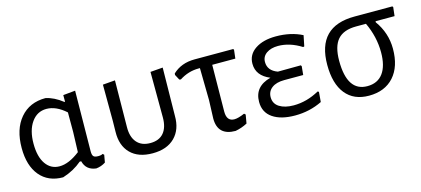

<svg xmlns="http://www.w3.org/2000/svg" viewBox="-46 -786 2445 1115"><g transform="rotate(-15 1177.0 -228.5)"><path d="M228 6Q139 6 89 -54Q39 -114 39 -220Q39 -333 95 -399Q151 -465 247 -465Q297 -455 348 -415H352V-455L425 -462L421 -98Q421 -76 428.5 -68Q436 -60 456 -60Q476 -60 484 -66L492 -59L484 -14Q458 3 427 6Q367 -1 353 -57H344Q295 -15 228 6ZM112 -227Q112 -148 142.5 -104.5Q173 -61 225 -61Q281 -61 348 -113L352 -233V-351Q294 -403 236 -403Q180 -403 146 -355Q112 -307 112 -227Z M590 -171 591 -236 590 -454 664 -460 661 -180Q660 -121 688 -88Q716 -55 769 -55Q822 -55 849.5 -87.5Q877 -120 877 -180L876 -454L951 -460L947 -171Q948 -89 900.5 -41.5Q853 6 767 6Q681 6 634.5 -41Q588 -88 590 -171Z M1265 5Q1158 5 1158 -98L1162 -208L1159 -401H1151Q1089 -401 1035 -366L1026 -368L1009 -400L1010 -409Q1062 -458 1142 -458H1374L1378 -453L1372 -401H1233L1230 -120Q1230 -62 1276 -62Q1299 -62 1338 -79L1346 -72L1337 -20Q1303 -2 1265 5Z M1623 8Q1538 8 1489 -25.5Q1440 -59 1440 -122Q1440 -215 1540 -241Q1460 -274 1460 -346Q1460 -401 1507.5 -433Q1555 -465 1632 -465Q1722 -465 1790 -430L1777 -366L1770 -364Q1700 -408 1630 -408Q1587 -408 1560 -389Q1533 -370 1533 -337Q1533 -285 1591 -264L1729 -265L1733 -259L1728 -207H1614Q1566 -207 1539 -186.5Q1512 -166 1512 -131Q1512 -92 1544.5 -71.5Q1577 -51 1630 -51Q1709 -51 1784 -93L1791 -89L1786 -29Q1711 8 1623 8Z M2067 8Q1976 8 1927 -53Q1878 -114 1878 -227Q1878 -458 2104 -458H2331L2335 -453L2329 -400H2215L2214 -394Q2271 -315 2271 -220Q2271 -113 2217 -52.5Q2163 8 2067 8ZM2072 -48Q2134 -48 2166.5 -92Q2199 -136 2199 -218Q2199 -311 2157 -400H2098Q2022 -400 1986.5 -359.5Q1951 -319 1951 -232Q1951 -48 2072 -48Z"/></g></svg>

Font: Alegreya Sans SC
Style: Regular
Weight: 400
Designer: Juan Pablo del Peral
Foundry: Huerta Tipografica
Version: Version 2.007